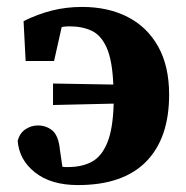

<svg xmlns="http://www.w3.org/2000/svg" viewBox="-20 -519 537 554"><path d="M133 -216V-278L307 -275Q304 -345 288 -381Q272 -417 245 -430Q218 -443 180 -443Q174 -443 168.5 -442.5Q163 -442 158 -441L136 -343H54L48 -458Q88 -478 129.5 -488.5Q171 -499 217 -499Q292 -499 348.5 -470Q405 -441 436.5 -384.5Q468 -328 468 -246Q468 -120 401.5 -52.5Q335 15 205 15Q127 15 81 -21.5Q35 -58 31 -113Q37 -135 53.5 -146Q70 -157 89 -157Q114 -157 131.5 -142Q149 -127 153 -86L160 -38Q164 -37 168.5 -37Q173 -37 177 -37Q216 -37 244.5 -52Q273 -67 289.5 -107Q306 -147 308 -220Z"/></svg>

Font: Source Serif Pro
Style: Bold
Weight: 700
Designer: Frank Grießhammer
Foundry: Adobe Systems Incorporated
Version: Version 3.001;hotconv 1.0.111;makeotfexe 2.5.65597